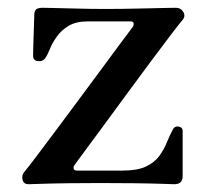

<svg xmlns="http://www.w3.org/2000/svg" viewBox="-20 -473 530 493"><path d="M53 0Q41 0 38 -11Q35 -22 42 -31Q48 -38 69 -65.5Q90 -93 119 -132Q148 -171 180 -214Q212 -257 241.5 -297Q271 -337 292.5 -366Q314 -395 321 -404Q324 -409 323 -413.5Q322 -418 316 -418H204Q175 -418 156 -406.5Q137 -395 125.5 -378.5Q114 -362 108 -347Q102 -332 97 -325Q91 -315 78 -316Q65 -317 65 -330Q65 -335 65.5 -356.5Q66 -378 67 -401.5Q68 -425 68 -434Q68 -445 73 -449Q78 -453 89 -453Q92 -453 116 -452.5Q140 -452 176.5 -451Q213 -450 251 -450Q293 -450 333 -451Q373 -452 400.5 -452.5Q428 -453 432 -453Q444 -453 450.5 -442.5Q457 -432 449 -422Q441 -413 419 -384Q397 -355 367.5 -315.5Q338 -276 306.5 -233Q275 -190 246 -150.5Q217 -111 196.5 -83.5Q176 -56 170 -47Q168 -43 169.5 -39Q171 -35 178 -35H295Q333 -35 355 -45.5Q377 -56 389 -72.5Q401 -89 408.5 -107.5Q416 -126 424 -141Q429 -150 439 -148Q449 -146 449 -137V-21Q449 0 428 0Q425 0 396.5 -1Q368 -2 325.5 -2.5Q283 -3 238 -3Q195 -3 154.5 -2.5Q114 -2 86 -1Q58 0 53 0Z"/></svg>

Font: Zen Old Mincho SemiBold
Style: Regular
Weight: 600
Version: Version 1.500